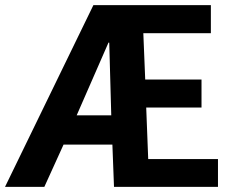

<svg xmlns="http://www.w3.org/2000/svg" viewBox="-25 -731 903 751"><path d="M399.4 -564.5 274.9 -279.8H410.2L402.3 -564ZM827.6 -108.9V0H420.9L414.6 -165.5H223.6L148.4 0H-5.4L340.3 -710.9H799.8V-601.1H535.6L543 -419.9H763.2V-310.5H546.9L554.7 -108.9Z"/></svg>

Font: Ufes Sans
Style: Bold
Weight: 700
Designer: Ricardo Esteves & Filipe Motta
Foundry: ProDesignUfes - Ricardo Esteves, Filipe Motta (This is a derivative work, based on Roboto family, by Christian Robertson
Version: Version 2.0